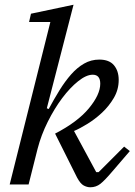

<svg xmlns="http://www.w3.org/2000/svg" viewBox="-20 -780 570 812"><path d="M362 12Q348 12 334 4.5Q320 -3 306 -29L213 -215Q308 -264 356 -322Q404 -380 404 -426Q404 -464 372 -464Q345 -464 310.5 -436.5Q276 -409 243 -365Q210 -321 182 -265Q154 -209 139 -151L101 0H21L193 -687H103L111 -722L291 -760L178 -322L186 -319Q208 -360 231.5 -398Q255 -436 280.5 -465Q306 -494 335.5 -511Q365 -528 400 -528Q442 -528 462 -504Q482 -480 482 -442Q482 -401 461.5 -366Q441 -331 411.5 -303.5Q382 -276 349.5 -256Q317 -236 293 -226L387 -52H397L505 -160L529 -141L456 -56Q423 -17 404.5 -2.5Q386 12 362 12Z"/></svg>

Font: IBM Plex Serif
Style: Italic
Weight: 400
Italic angle: -14°
Designer: Mike Abbink, Paul van der Laan, Pieter van Rosmalen
Foundry: Bold Monday
Version: Version 3.001